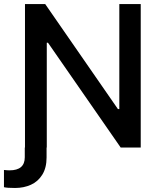

<svg xmlns="http://www.w3.org/2000/svg" viewBox="-42 -727 786 946"><path d="M81.1 0V-707H180.7L539.1 -189.5H545.9V-707H651.4V0H552.7L194.3 -516.6H188.5V0H187.5V48.8Q187.5 99.6 166.5 133.5Q145.5 167.5 110.4 183.3Q75.2 199.2 32.2 199.2Q-7.8 199.2 -22.5 195.3V110.4Q-6.8 112.3 4.9 112.3Q80.1 112.3 80.1 47.9V0Z"/></svg>

Font: Pretendard JP Medium
Style: Regular
Weight: 500
Designer: Base glyphs from Inter by Rasmus Andersson; Hangeul glyphs from Noto Sans CJK(Source Han Sans) by Jang Soo-young and Kan
Foundry: Kil Hyung-jin
Version: Version 1.309